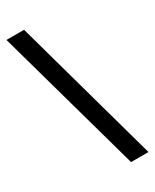

<svg xmlns="http://www.w3.org/2000/svg" viewBox="-185 -735 649 803"><g transform="rotate(-30 139.0 -333.5)"><path d="M279 18 84 -685H-1L195 18Z"/></g></svg>

Font: XITS
Style: Bold Italic
Weight: 700
Italic angle: -16.33°
Designer: MicroPress Inc., with final additions and corrections provided by Coen Hoffman, Elsevier (retired)
Version: Version 1.105